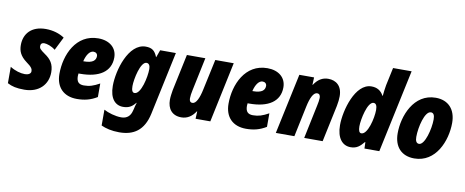

<svg xmlns="http://www.w3.org/2000/svg" viewBox="-79 -1126 4195 1732"><g transform="rotate(10 2018.0 -260.0)"><path d="M158 10C291 10 371 -73 371 -186C371 -261 341 -302 285 -340C239 -372 231 -383 231 -402C231 -423 243 -434 263 -434C288 -434 332 -420 366 -392L427 -514C383 -544 322 -563 256 -563C123 -563 58 -484 58 -382C58 -329 74 -284 136 -238C187 -202 194 -184 194 -165C194 -139 165 -129 139 -129C99 -129 49 -143 3 -172V-22C44 0 86 10 158 10Z M639 10C709 10 765 -4 824 -40V-164C768 -133 731 -121 681 -121C636 -121 613 -141 613 -195C613 -202 614 -211 615 -219H631C803 -219 908 -286 908 -416C908 -505 840 -562 737 -562C533 -562 446 -361 446 -186C446 -64 518 10 639 10ZM643 -335H638C653 -398 682 -436 715 -436C737 -436 752 -422 752 -402C752 -365 728 -335 643 -335Z M1068 240C1199 240 1291 182 1325 25L1448 -553H1304L1280 -486H1278C1256 -541 1229 -563 1171 -563C1013 -563 939 -305 939 -163C939 -48 990 8 1062 8C1111 8 1143 -8 1175 -49H1178C1171 -27 1165 -6 1162 11L1157 29C1146 73 1117 104 1063 104C1008 104 942 84 902 62V207C943 226 998 240 1068 240ZM1143 -133C1123 -133 1114 -153 1114 -192C1114 -255 1148 -420 1203 -420C1225 -420 1237 -401 1237 -369C1237 -296 1202 -133 1143 -133Z M1596 10C1651 10 1693 -18 1726 -68H1729L1726 0H1861L1978 -553H1809L1749 -274C1732 -191 1706 -136 1673 -136C1653 -136 1644 -149 1644 -173C1644 -193 1648 -222 1654 -248L1718 -553H1549L1478 -218C1473 -188 1468 -155 1468 -128C1468 -47 1511 10 1596 10Z M2188 10C2258 10 2314 -4 2373 -40V-164C2317 -133 2280 -121 2230 -121C2185 -121 2162 -141 2162 -195C2162 -202 2163 -211 2164 -219H2180C2352 -219 2457 -286 2457 -416C2457 -505 2389 -562 2286 -562C2082 -562 1995 -361 1995 -186C1995 -64 2067 10 2188 10ZM2192 -335H2187C2202 -398 2231 -436 2264 -436C2286 -436 2301 -422 2301 -402C2301 -365 2277 -335 2192 -335Z M2461 0H2631L2690 -281C2707 -362 2732 -417 2767 -417C2786 -417 2796 -404 2796 -380C2796 -361 2791 -332 2785 -306L2721 0H2890L2961 -335C2968 -370 2971 -400 2971 -425C2971 -520 2915 -563 2843 -563C2789 -563 2747 -536 2714 -485H2711L2714 -553H2579Z M3147 10C3203 10 3232 -16 3267 -58H3271L3273 0H3409L3571 -760H3401L3366 -596C3361 -570 3356 -527 3353 -497H3350C3326 -542 3289 -563 3239 -563C3090 -563 3019 -305 3019 -170C3019 -51 3072 10 3147 10ZM3221 -130C3202 -130 3193 -151 3193 -190C3193 -252 3227 -420 3283 -420C3305 -420 3316 -400 3316 -361C3316 -285 3279 -130 3221 -130Z M3730 10C3927 10 4012 -200 4012 -365C4012 -487 3944 -563 3828 -563C3626 -563 3544 -346 3544 -188C3544 -64 3613 10 3730 10ZM3750 -127C3726 -127 3715 -148 3715 -185C3715 -275 3751 -426 3807 -426C3831 -426 3842 -406 3842 -367C3842 -279 3803 -127 3750 -127Z"/></g></svg>

Font: Noto Sans Condensed Black
Style: Italic
Weight: 900
Width: 3
Italic angle: -12°
Designer: Monotype Design Team
Foundry: Monotype Imaging Inc.
Version: Version 2.013